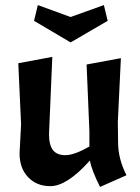

<svg xmlns="http://www.w3.org/2000/svg" viewBox="-20 -733 550 756"><path d="M178 0Q124 0 90.5 -35.5Q57 -71 57 -129L63 -244L52 -484L186 -509L173 -205Q173 -162 188.5 -142Q204 -122 238 -122Q272 -122 332 -156V-216L321 -479L456 -504L444 -254L445 -172Q445 -108 478 -43L374 3Q341 -62 334 -101Q244 0 178 0ZM258 -566 114 -651 129 -713 258 -666 389 -713 404 -651Z"/></svg>

Font: Acme
Style: Regular
Weight: 400
Designer: Juan Pablo del Peral
Foundry: Juan Pablo del Peral
Version: Version 1.002